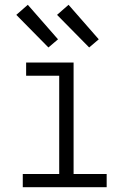

<svg xmlns="http://www.w3.org/2000/svg" viewBox="-20 -781 540 801"><path d="M75 0V-55H227V-465H89V-520H287V-55H425V0ZM352 -583 218 -719 266 -761 392 -617ZM182 -583 48 -719 96 -761 222 -617Z"/></svg>

Font: Iosevka SS18 Light
Style: Regular
Weight: 300
Monospace: yes
Designer: Belleve Invis
Foundry: Belleve Invis
Version: Version 25.1.1; ttfautohint (v1.8.4)